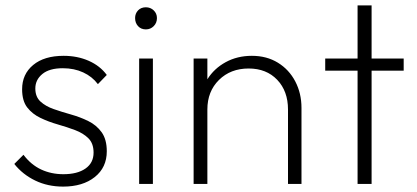

<svg xmlns="http://www.w3.org/2000/svg" viewBox="-20 -682 1545 712"><path d="M214 10Q157 10 110.5 -12.5Q64 -35 33 -74L67 -108Q95 -71 132.5 -53.5Q170 -36 215 -36Q267 -36 297 -57Q327 -78 327 -116Q327 -150 308 -169Q289 -188 258.5 -199.5Q228 -211 194.5 -220.5Q161 -230 130.5 -244.5Q100 -259 81 -283.5Q62 -308 62 -351Q62 -407 103 -441Q144 -475 216 -475Q267 -475 309 -456.5Q351 -438 376 -404L343 -370Q322 -398 288.5 -413.5Q255 -429 213 -429Q163 -429 137 -407.5Q111 -386 111 -354Q111 -323 130 -305.5Q149 -288 179 -277.5Q209 -267 243 -257.5Q277 -248 307.5 -233Q338 -218 357 -191.5Q376 -165 376 -121Q376 -61 331.5 -25.5Q287 10 214 10Z M521 -573Q503 -573 492 -585Q481 -597 481 -615Q481 -632 492 -643.5Q503 -655 521 -655Q538 -655 550 -643.5Q562 -632 562 -615Q562 -597 550 -585Q538 -573 521 -573ZM496 0V-465H547V0Z M698 0V-465H749V-388Q774 -428 817 -451.5Q860 -475 914 -475Q969 -475 1010.5 -449.5Q1052 -424 1075 -380Q1098 -336 1098 -282V0H1048V-276Q1048 -344 1008 -386Q968 -428 902 -428Q835 -428 792 -385.5Q749 -343 749 -276V0Z M1306 0V-420H1186V-465H1306V-662H1358V-465H1477V-420H1358V0Z"/></svg>

Font: Outfit Extra Light
Style: Regular
Weight: 200
Designer: Rodrigo Fuenzalida
Foundry: fragTYPE
Version: Version 1.000